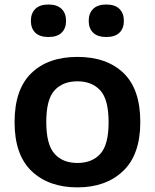

<svg xmlns="http://www.w3.org/2000/svg" viewBox="-20 -800 670 830"><path d="M314.5 10Q191 10 117 -60Q43 -130 43 -272Q43 -413.5 115.5 -483.8Q188 -554 314.5 -554Q441.5 -554 514 -484.2Q586.5 -414.5 586.5 -272.5Q586.5 -131.5 512.2 -60.8Q438 10 314.5 10ZM314.5 -95.5Q378 -95.5 413.8 -135Q449.5 -174.5 449.5 -271.5Q449.5 -370 413.5 -409.2Q377.5 -448.5 314.5 -448.5Q251.5 -448.5 215.8 -409.5Q180 -370.5 180 -273Q180 -175 215.8 -135.2Q251.5 -95.5 314.5 -95.5ZM439.5 -640Q402 -640 382.8 -658.5Q363.5 -677 363.5 -710Q363.5 -742.5 382.8 -761.5Q402 -780.5 439.5 -780.5Q477 -780.5 496.2 -761.5Q515.5 -742.5 515.5 -710Q515.5 -677 496.2 -658.5Q477 -640 439.5 -640ZM189.5 -640Q152 -640 132.8 -658.5Q113.5 -677 113.5 -710Q113.5 -742.5 132.8 -761.5Q152 -780.5 189.5 -780.5Q227 -780.5 246.2 -761.5Q265.5 -742.5 265.5 -710Q265.5 -677 246.2 -658.5Q227 -640 189.5 -640Z"/></svg>

Font: Encode Sans SmExp SmBold
Style: Regular
Weight: 600
Width: 6
Designer: Multiple Designers
Foundry: Impallari Type
Version: Version 3.002; ttfautohint (v1.8.3) -l 8 -r 50 -G 200 -x 14 